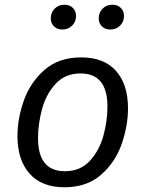

<svg xmlns="http://www.w3.org/2000/svg" viewBox="-20 -781 616 813"><path d="M54 -205Q54 -279 81 -355.5Q108 -432 168.5 -485Q229 -538 324 -538Q420 -538 471 -481Q522 -424 522 -322Q522 -249 495.5 -172Q469 -95 408.5 -41.5Q348 12 253 12Q157 12 105.5 -45.5Q54 -103 54 -205ZM435 -330Q435 -470 321 -470Q256 -470 215.5 -426Q175 -382 158 -319Q141 -256 141 -196Q141 -56 255 -56Q320 -56 360.5 -100Q401 -144 418 -207Q435 -270 435 -330ZM195 -703Q195 -728 211.5 -744.5Q228 -761 253 -761Q275 -761 288.5 -747.5Q302 -734 302 -714Q302 -689 285.5 -672.5Q269 -656 244 -656Q222 -656 208.5 -669.5Q195 -683 195 -703ZM398 -703Q398 -728 414.5 -744.5Q431 -761 456 -761Q478 -761 491.5 -747.5Q505 -734 505 -714Q505 -689 488.5 -672.5Q472 -656 447 -656Q425 -656 411.5 -669.5Q398 -683 398 -703Z"/></svg>

Font: Fira Sans TEST Book
Style: Italic
Weight: 350
Italic angle: -8°
Designer: Carrois Corporate & Edenspiekermann AG
Foundry: Carrois Corporate GbR & Edenspiekermann AG
Version: Version 4.201